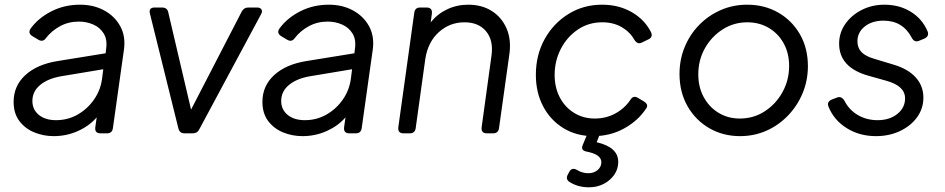

<svg xmlns="http://www.w3.org/2000/svg" viewBox="-20 -568 4027 818"><path d="M209 12Q165 12 126 -4Q87 -20 62.5 -52.5Q38 -85 38 -134Q38 -202 88 -248Q138 -294 226 -308L430 -341L432 -359Q438 -399 422 -425Q406 -451 377.5 -463.5Q349 -476 316 -476Q272 -476 236 -456.5Q200 -437 176 -406Q163 -387 143 -399L118 -414Q97 -427 111 -447Q143 -491 198.5 -519.5Q254 -548 321 -548Q379 -548 424 -523.5Q469 -499 492.5 -456Q516 -413 508 -356L461 -22Q458 0 436 0H408Q383 0 386 -26L392 -68Q361 -32 312.5 -10Q264 12 209 12ZM118 -138Q118 -101 145.5 -78.5Q173 -56 219 -56Q269 -56 311 -80Q353 -104 381 -144.5Q409 -185 415 -234L420 -273L240 -243Q183 -233 150.5 -205.5Q118 -178 118 -138Z M766 0Q745 0 740 -21L619 -509Q612 -536 639 -536H670Q693 -536 697 -515L794 -101L1010 -519Q1019 -536 1038 -536H1075Q1089 -536 1094 -527.5Q1099 -519 1092 -507L829 -17Q821 0 801 0Z M1269 12Q1225 12 1186 -4Q1147 -20 1122.5 -52.5Q1098 -85 1098 -134Q1098 -202 1148 -248Q1198 -294 1286 -308L1490 -341L1492 -359Q1498 -399 1482 -425Q1466 -451 1437.5 -463.5Q1409 -476 1376 -476Q1332 -476 1296 -456.5Q1260 -437 1236 -406Q1223 -387 1203 -399L1178 -414Q1157 -427 1171 -447Q1203 -491 1258.5 -519.5Q1314 -548 1381 -548Q1439 -548 1484 -523.5Q1529 -499 1552.5 -456Q1576 -413 1568 -356L1521 -22Q1518 0 1496 0H1468Q1443 0 1446 -26L1452 -68Q1421 -32 1372.5 -10Q1324 12 1269 12ZM1178 -138Q1178 -101 1205.5 -78.5Q1233 -56 1279 -56Q1329 -56 1371 -80Q1413 -104 1441 -144.5Q1469 -185 1475 -234L1480 -273L1300 -243Q1243 -233 1210.5 -205.5Q1178 -178 1178 -138Z M1699 0Q1674 0 1677 -26L1745 -514Q1748 -536 1770 -536H1797Q1823 -536 1820 -510L1815 -473Q1844 -509 1885.5 -528.5Q1927 -548 1975 -548Q2033 -548 2075.5 -521Q2118 -494 2138.5 -446Q2159 -398 2150 -336L2106 -22Q2103 0 2081 0H2054Q2029 0 2032 -26L2074 -331Q2083 -396 2051 -434.5Q2019 -473 1959 -473Q1896 -473 1849.5 -431Q1803 -389 1792 -317L1751 -22Q1748 0 1726 0Z M2508 12Q2436 12 2380.5 -22Q2325 -56 2294 -115Q2263 -174 2263 -249Q2263 -334 2300.5 -401.5Q2338 -469 2402 -508.5Q2466 -548 2545 -548Q2616 -548 2671 -516.5Q2726 -485 2753 -432Q2764 -410 2742 -400L2715 -387Q2696 -377 2683 -398Q2664 -432 2628.5 -452.5Q2593 -473 2546 -473Q2487 -473 2441 -441.5Q2395 -410 2369 -359Q2343 -308 2343 -249Q2343 -195 2365 -153Q2387 -111 2426 -87Q2465 -63 2514 -63Q2562 -63 2601.5 -84.5Q2641 -106 2666 -143Q2678 -163 2698 -151L2723 -136Q2745 -122 2733 -106Q2699 -54 2639.5 -21Q2580 12 2508 12ZM2489 230Q2442 230 2406 207Q2388 195 2400 174L2406 163Q2417 144 2438 156Q2461 170 2487 170Q2510 170 2526 156.5Q2542 143 2542 123Q2542 90 2480 78Q2452 73 2463 49L2480 8Q2487 -10 2508 -10H2512Q2526 -10 2530.5 -2Q2535 6 2530 18L2522 38Q2614 59 2614 122Q2614 152 2597 176.5Q2580 201 2552 215.5Q2524 230 2489 230Z M3133 12Q3061 12 3002.5 -21.5Q2944 -55 2909.5 -115Q2875 -175 2875 -253Q2875 -314 2897 -367.5Q2919 -421 2958.5 -461.5Q2998 -502 3050.5 -525Q3103 -548 3163 -548Q3237 -548 3295.5 -514.5Q3354 -481 3388 -422Q3422 -363 3422 -286Q3422 -225 3399.5 -171Q3377 -117 3337 -75.5Q3297 -34 3245 -11Q3193 12 3133 12ZM3132 -63Q3191 -63 3238.5 -94Q3286 -125 3314 -176Q3342 -227 3342 -287Q3342 -341 3319 -383Q3296 -425 3255.5 -449Q3215 -473 3164 -473Q3106 -473 3058.5 -442.5Q3011 -412 2983 -362Q2955 -312 2955 -251Q2955 -197 2978 -154.5Q3001 -112 3041 -87.5Q3081 -63 3132 -63Z M3712 12Q3642 12 3587.5 -22Q3533 -56 3510 -113Q3501 -134 3524 -144L3545 -152Q3564 -160 3577 -140Q3597 -100 3634.5 -78Q3672 -56 3719 -56Q3770 -56 3803 -82.5Q3836 -109 3836 -149Q3836 -202 3756 -224L3681 -245Q3555 -280 3555 -382Q3555 -428 3581 -465.5Q3607 -503 3651 -525.5Q3695 -548 3748 -548Q3812 -548 3861 -517.5Q3910 -487 3932 -434Q3940 -413 3917 -403L3895 -394Q3875 -386 3864 -408Q3826 -480 3744 -480Q3695 -480 3664 -455Q3633 -430 3633 -392Q3633 -365 3649.5 -347Q3666 -329 3703 -318L3789 -292Q3849 -274 3881.5 -238Q3914 -202 3914 -152Q3914 -106 3887.5 -69Q3861 -32 3815 -10Q3769 12 3712 12Z"/></svg>

Font: Pitagon Sans Text
Style: Italic
Weight: 400
Italic angle: -8°
Designer: Travis Tran
Foundry: Pitagon
Version: Version 1.001; ttfautohint (v1.8.4.7-5d5b);gftools[0.9.26]